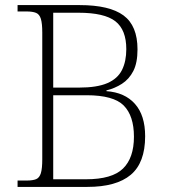

<svg xmlns="http://www.w3.org/2000/svg" viewBox="-20 -734 669 754"><path d="M49 0V-25H84Q109 -25 122 -30.5Q135 -36 140.5 -54Q146 -72 146 -109V-606Q146 -642 140.5 -660Q135 -678 121.5 -683.5Q108 -689 84 -689H49V-714H293Q410 -714 465 -673.5Q520 -633 520 -540Q520 -487 503.5 -455Q487 -423 459 -405Q431 -387 398 -379V-376Q470 -371 510 -326Q550 -281 550 -199Q550 -95 493.5 -47.5Q437 0 323 0ZM290 -390Q361 -390 401.5 -407.5Q442 -425 459 -459Q476 -493 476 -541Q476 -617 433 -650.5Q390 -684 288 -684H189V-390ZM318 -30Q420 -30 463 -72Q506 -114 506 -197Q506 -279 466 -319.5Q426 -360 320 -360H189V-30Z"/></svg>

Font: Noto Serif Tamil ExtraLight
Style: Regular
Weight: 200
Designer: Indian Type Foundry, Tom Grace, and the Monotype Design Team
Foundry: Monotype Imaging Inc.
Version: Version 2.004; ttfautohint (v1.8.4.7-5d5b)